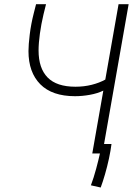

<svg xmlns="http://www.w3.org/2000/svg" viewBox="-20 -713 626 892"><path d="M447.8 158.2 402.3 147.9Q415.5 112.8 426.5 71.8Q437.5 30.8 444.3 0H408.7L460 -292Q432.6 -278.8 397.5 -272.5Q362.3 -266.1 328.6 -266.1Q222.2 -266.1 167.2 -321.5Q112.3 -377 112.3 -475.6Q112.3 -504.9 118.2 -553Q124 -601.1 137.2 -652.8L147.5 -693.4H193.8L182.1 -646Q171.4 -601.1 165.3 -556.4Q159.2 -511.7 159.2 -478.5Q159.2 -396 201.2 -353Q243.2 -310.1 330.6 -310.1Q370.6 -310.1 406.2 -319.1Q441.9 -328.1 469.2 -343.3L530.8 -693.4H577.6L463.4 -43.9H498Q494.1 -13.2 486.1 24.2Q478 61.5 467.8 96.9Q457.5 132.3 447.8 158.2Z"/></svg>

Font: Cascadia Mono NF ExtraLight
Style: Italic
Weight: 200
Italic angle: -10°
Monospace: yes
Designer: Aaron Bell
Foundry: Saja Typeworks
Version: Version 2404.023; ttfautohint (v1.8.4)